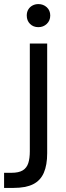

<svg xmlns="http://www.w3.org/2000/svg" viewBox="-51 -740 325 940"><path d="M-31 180V106H5Q41 106 60.5 94Q80 82 87.5 58.5Q95 35 95 1V-527H180V10Q180 68 163.5 106Q147 144 111 162Q75 180 15 180ZM137 -607Q112 -607 96 -623Q80 -639 80 -664Q80 -681 87.5 -693.5Q95 -706 108 -713Q121 -720 137 -720Q161 -720 178 -704.5Q195 -689 195 -664Q195 -639 178 -623Q161 -607 137 -607Z"/></svg>

Font: Onest
Style: Regular
Weight: 400
Designer: Dmitri Voloshin, Andrey Kudryavtsev
Foundry: Dmitri Voloshin, Andrey Kudryavtsev
Version: Version 1.000;gftools[0.9.33]